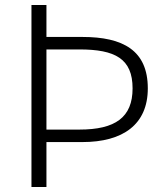

<svg xmlns="http://www.w3.org/2000/svg" viewBox="-20 -749 669 769"><path d="M106 0H166V-180H310C472 -180 572 -250 572 -395C572 -547 473 -601 310 -601H166V-729H106ZM166 -230V-551H298C441 -551 511 -514 511 -395C511 -279 442 -230 298 -230Z"/></svg>

Font: Noto Sans CJK KR Light
Style: Regular
Weight: 300
Designer: Ryoko NISHIZUKA (kana & ideographs); Paul D. Hunt (Latin, Greek & Cyrillic); Wenlong ZHANG (bopomofo); Sandoll Communica
Foundry: Adobe Systems Incorporated
Version: Version 1.004;PS 1.004;hotconv 1.0.82;makeotf.lib2.5.63406